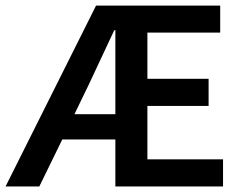

<svg xmlns="http://www.w3.org/2000/svg" viewBox="-23 -674 877 694"><path d="M296.9 -366.2 246.1 -261.2H394V-564.9H390.1Q373.5 -530.8 342.8 -464.1Q312 -397.5 296.9 -366.2ZM-2.9 0 324.2 -653.8H772.9V-556.2H509.8V-389.2H731V-291H509.8V-98.1H783.2V0H394V-169.9H202.1L119.1 0Z"/></svg>

Font: Source Sans 3 Semibold
Style: Regular
Weight: 600
Designer: Paul D. Hunt
Foundry: Adobe
Version: Version 3.052;hotconv 1.1.0;makeotfexe 2.6.0